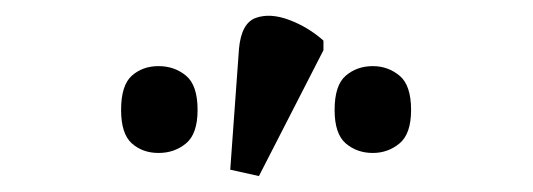

<svg xmlns="http://www.w3.org/2000/svg" viewBox="-20 -827 669 241"><path d="M305 -606 269 -614 280 -766Q283 -798 301 -804.5Q319 -811 343 -802Q367 -793 386 -776V-764ZM179 -635Q159 -635 145.5 -647Q132 -659 132 -689Q132 -720 145.5 -732Q159 -744 179 -744Q199 -744 213.5 -732Q228 -720 228 -689Q228 -659 213.5 -647Q199 -635 179 -635ZM448 -635Q428 -635 414 -647Q400 -659 400 -689Q400 -720 414 -732Q428 -744 448 -744Q467 -744 481.5 -732Q496 -720 496 -689Q496 -659 481.5 -647Q467 -635 448 -635Z"/></svg>

Font: Noto Serif SemiCondensed
Style: Regular
Weight: 400
Width: 4
Designer: Monotype Design Team
Foundry: Monotype Imaging Inc.
Version: Version 2.013